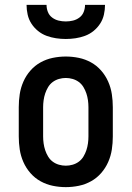

<svg xmlns="http://www.w3.org/2000/svg" viewBox="-20 -760 540 788"><path d="M250 8Q223 8 196.5 2.5Q170 -3 146.5 -16Q123 -29 105 -49.5Q87 -70 76 -95Q65 -120 61 -146.5Q57 -173 57 -200V-320Q57 -347 61 -373.5Q65 -400 76 -425Q87 -450 105 -470.5Q123 -491 146.5 -504Q170 -517 196.5 -522.5Q223 -528 250 -528Q277 -528 303.5 -522.5Q330 -517 353.5 -504Q377 -491 395 -470.5Q413 -450 424 -425Q435 -400 439 -373.5Q443 -347 443 -320V-200Q443 -173 439 -146.5Q435 -120 424 -95Q413 -70 395 -49.5Q377 -29 353.5 -16Q330 -3 303.5 2.5Q277 8 250 8ZM250 -80Q264 -80 278 -84Q292 -88 303.5 -96.5Q315 -105 322.5 -117.5Q330 -130 334.5 -143.5Q339 -157 341 -171.5Q343 -186 343 -200V-320Q343 -334 341 -348.5Q339 -363 334.5 -376.5Q330 -390 322.5 -402.5Q315 -415 303.5 -423.5Q292 -432 278 -436Q264 -440 250 -440Q236 -440 222 -436Q208 -432 196.5 -423.5Q185 -415 177.5 -402.5Q170 -390 165.5 -376.5Q161 -363 159 -348.5Q157 -334 157 -320V-200Q157 -186 159 -171.5Q161 -157 165.5 -143.5Q170 -130 177.5 -117.5Q185 -105 196.5 -96.5Q208 -88 222 -84Q236 -80 250 -80ZM250 -600Q230 -600 210 -603Q190 -606 171 -613Q152 -620 136 -633Q120 -646 109 -663Q98 -680 93.5 -700Q89 -720 89 -740H171Q171 -725 176.5 -711Q182 -697 194 -688Q206 -679 220.5 -675.5Q235 -672 250 -672Q265 -672 279.5 -675.5Q294 -679 306 -688Q318 -697 323.5 -711Q329 -725 329 -740H411Q411 -720 406.5 -700Q402 -680 391 -663Q380 -646 364 -633Q348 -620 329 -613Q310 -606 290 -603Q270 -600 250 -600Z"/></svg>

Font: Iosevka Curly Slab Semibold
Style: Regular
Weight: 600
Monospace: yes
Designer: Belleve Invis
Foundry: Belleve Invis
Version: Version 22.1.2; ttfautohint (v1.8.4)